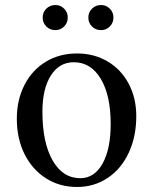

<svg xmlns="http://www.w3.org/2000/svg" viewBox="-20 -730 610 765"><path d="M47 -257Q47 -332 77.5 -391.5Q108 -451 162.5 -484Q217 -517 287 -517Q355 -517 409 -485Q463 -453 493 -396Q523 -339 523 -267Q523 -186 493 -121.5Q463 -57 409 -21Q355 15 287 15Q217 15 162.5 -20Q108 -55 77.5 -116.5Q47 -178 47 -257ZM421 -236Q421 -350 381.5 -416Q342 -482 274 -482Q216 -482 182.5 -429Q149 -376 149 -285Q149 -162 189.5 -91Q230 -20 300 -20Q356 -20 388.5 -78Q421 -136 421 -236ZM332 -660Q332 -681 346.5 -695.5Q361 -710 383 -710Q403 -710 417.5 -695.5Q432 -681 432 -660Q432 -639 417.5 -624.5Q403 -610 383 -610Q361 -610 346.5 -624.5Q332 -639 332 -660ZM150 -660Q150 -681 164.5 -695.5Q179 -710 201 -710Q221 -710 235.5 -695.5Q250 -681 250 -660Q250 -639 235.5 -624.5Q221 -610 201 -610Q179 -610 164.5 -624.5Q150 -639 150 -660Z"/></svg>

Font: Wittgenstein
Style: Regular
Weight: 400
Designer: Jörg Drees
Foundry: Jörg Drees
Version: Version 1.003;Glyphs 3.1.2 (3151)